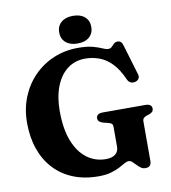

<svg xmlns="http://www.w3.org/2000/svg" viewBox="-97 -987 971 1089"><g transform="rotate(-10 388.0 -442.0)"><path d="M686.5 -16.6Q686.5 1.9 678 10.7Q669.6 19.4 652.3 19.4Q637.6 19.4 625.9 11Q614.3 2.6 604 -8.4Q593.8 -19.4 584.4 -27.8Q575 -36.2 565 -36.2Q553.6 -36.2 539.2 -27.8Q524.8 -19.4 504.3 -8.6Q483.8 2.2 454.4 10.6Q424.9 19 383.1 19Q301.2 19 236.7 -7.3Q172.1 -33.6 127.2 -82.3Q82.2 -130.9 58.6 -198.6Q35 -266.3 35 -349.5Q35 -429 62.1 -496.4Q89.1 -563.8 137.8 -613.6Q186.4 -663.5 251.6 -691.1Q316.8 -718.8 393.1 -718.8Q445.3 -718.8 477.8 -709.9Q510.2 -701 529.6 -691.9Q549 -682.8 561.4 -682.8Q575.1 -682.8 582.9 -691Q590.8 -699.2 599 -707.2Q607.3 -715.2 621.3 -715.2Q632.1 -715.2 639.2 -708.3Q646.4 -701.5 651.2 -685.1L703.3 -510.6Q707.4 -496.9 700.3 -486.2Q693.2 -475.5 679.5 -472.3Q665 -469.1 653.1 -474.6Q641.3 -480.1 634.8 -495Q608.4 -555.4 574.8 -589.6Q541.2 -623.7 502.5 -637.7Q463.8 -651.7 422 -651.7Q363.5 -651.7 320.1 -618.8Q276.8 -585.8 253 -525.5Q229.2 -465.1 229.2 -382.8Q229.2 -280.3 256.6 -210.5Q284.1 -140.7 331.9 -105.2Q379.8 -69.8 440.8 -69.8Q458.9 -69.8 472.7 -73.9Q486.4 -78.1 495.7 -85.6Q504.9 -93.1 509.6 -103.9Q514.3 -114.7 514.3 -127.9V-243.1Q514.3 -254.3 508.8 -260.1Q503.3 -265.9 486.7 -270.1L460.3 -276.6Q446.3 -280.4 438.5 -287.7Q430.7 -295 430.7 -306.1Q430.7 -318.9 439.9 -326.2Q449 -333.6 468 -333.6H713.1Q732.5 -333.6 741.6 -326.2Q750.7 -318.9 750.7 -306.5Q750.7 -295.8 744.9 -289.2Q739.1 -282.6 726.8 -277.8L711.4 -272.9Q699.2 -268.8 692.8 -262.3Q686.5 -255.9 686.5 -243.1ZM396.1 -743.5Q353.2 -743.5 328.4 -765Q303.5 -786.5 303.5 -823.3Q303.5 -859.4 328.4 -881Q353.2 -902.7 396.1 -902.7Q439.8 -902.7 464.2 -881Q488.6 -859.4 488.6 -823.3Q488.6 -786.9 464.2 -765.2Q439.8 -743.5 396.1 -743.5Z"/></g></svg>

Font: Fraunces
Style: Regular
Weight: 900
Version: Version 1.000;[b76b70a41]